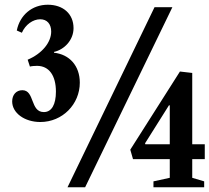

<svg xmlns="http://www.w3.org/2000/svg" viewBox="-20 -792 886 812"><path d="M150.5 -276C244 -276 317.5 -351 317.5 -442.5C317.5 -514 273.5 -562 208.5 -569V-572.5C251.5 -582 291 -622 291 -673C291 -733 247.5 -772 182 -772C116 -772 64 -728.5 51 -663L72.5 -653.5C87.5 -688 119.5 -710.5 150 -710.5C179 -710.5 196.5 -690.5 196.5 -658.5C196.5 -612.5 157.5 -565 97 -539.5L106.5 -510.5C113.5 -512.5 127.5 -513.5 136.5 -513.5C187.5 -513.5 216.5 -472.5 216.5 -404.5C216.5 -350 198.5 -318 165.5 -318C107 -318 127.5 -410.5 74.5 -410.5C48.5 -410.5 31.5 -391 31.5 -363C31.5 -314 84 -276 150.5 -276ZM265.5 0H340L709 -761.5H633.5ZM629 0H843.5V-25L793 -40V-119H846V-182H793V-483.5L741 -489.5L531 -159L542.5 -119H698V-40L629 -25ZM594.5 -182 593.5 -186 694.5 -346.5H698V-182Z"/></svg>

Font: Libre Caslon Condensed SemiBold
Style: Regular
Weight: 600
Designer: Pablo Impallari, Rodrigo Fuenzalida, Katja Schimmel, Ertekin Erdin
Foundry: Pablo Impallari, Rodrigo Fuenzalida
Version: Version 2.000;gftools[0.9.33]